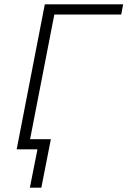

<svg xmlns="http://www.w3.org/2000/svg" viewBox="-20 -690 590 887"><path d="M118 177 153 0H57L187 -670H549L540 -623H231L119 -47H215L171 177Z"/></svg>

Font: Lode Dark
Style: Italic
Weight: 400
Italic angle: -11°
Monospace: yes
Designer: Belleve Invis
Foundry: Belleve Invis
Version: Version 29.2.0; ttfautohint (v1.8.3)